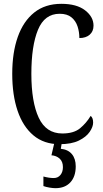

<svg xmlns="http://www.w3.org/2000/svg" viewBox="-20 -744 538 1004"><path d="M291 10Q210 10 155 -36Q100 -82 72 -164.5Q44 -247 44 -358Q44 -469 73 -551Q102 -633 159 -678.5Q216 -724 301 -724Q381 -724 425 -690Q469 -656 469 -610Q469 -580 449 -562.5Q429 -545 395 -545Q395 -577 385.5 -606Q376 -635 353.5 -653.5Q331 -672 292 -672Q213 -672 178.5 -588Q144 -504 144 -358Q144 -211 182.5 -128.5Q221 -46 306 -46Q366 -46 399 -73.5Q432 -101 454 -138Q467 -128 467 -103Q467 -81 449 -54.5Q431 -28 392.5 -9Q354 10 291 10ZM270 240Q257 240 239 237Q221 234 207 229V179Q237 187 261 187Q283 187 296 171Q309 155 309 130Q309 101 292 85.5Q275 70 249 68L267 -9H305L298 34Q336 38 356 62Q376 86 376 126Q376 179 348 209.5Q320 240 270 240Z"/></svg>

Font: Noto Serif Lao ExtraCondensed
Style: Regular
Weight: 400
Width: 2
Designer: Monotype Design Team
Foundry: Monotype Imaging Inc.
Version: Version 2.003; ttfautohint (v1.8.4.7-5d5b)